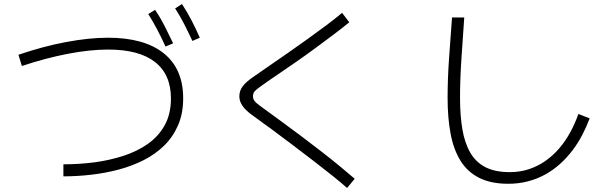

<svg xmlns="http://www.w3.org/2000/svg" viewBox="-20 -862 3040 957"><path d="M296 17V-43Q334 -43 373.5 -45.5Q413 -48 452 -53Q526 -63 594.5 -85Q663 -107 716.5 -144.5Q770 -182 801 -238Q832 -294 832 -371Q832 -491 752.5 -553Q673 -615 519 -615Q429 -615 319 -594Q209 -573 89 -533L72 -589Q195 -631 309.5 -652.5Q424 -674 518 -674Q699 -674 796 -596.5Q893 -519 893 -372Q893 -296 867.5 -237.5Q842 -179 798 -136Q754 -93 695.5 -63.5Q637 -34 570.5 -16.5Q504 1 434 9Q364 17 296 17ZM805 -630Q785 -674 764 -714Q743 -754 719 -792L753 -813Q780 -773 801.5 -730.5Q823 -688 843 -646ZM939 -658Q918 -703 897.5 -743Q877 -783 853 -820L887 -842Q914 -801 935.5 -759Q957 -717 976 -674Z M1748 29 1710 75Q1681 49 1638.5 15Q1596 -19 1546 -57.5Q1496 -96 1442.5 -136.5Q1389 -177 1337 -215.5Q1285 -254 1240 -286Q1205 -311 1189 -334Q1173 -357 1173 -382Q1173 -409 1189.5 -431.5Q1206 -454 1243 -479Q1277 -503 1321.5 -533.5Q1366 -564 1415.5 -598.5Q1465 -633 1514.5 -668.5Q1564 -704 1608 -737Q1652 -770 1685 -798L1721 -751Q1687 -723 1642.5 -689.5Q1598 -656 1549 -620Q1500 -584 1451 -550Q1402 -516 1357.5 -486Q1313 -456 1280 -432Q1257 -416 1249 -406.5Q1241 -397 1241 -382Q1241 -369 1248.5 -359Q1256 -349 1278 -333Q1322 -301 1374 -263Q1426 -225 1479.5 -185Q1533 -145 1583 -106Q1633 -67 1675.5 -32Q1718 3 1748 29Z M2513 54Q2427 54 2368.5 24.5Q2310 -5 2275.5 -60.5Q2241 -116 2226 -195Q2211 -274 2211 -374Q2211 -471 2218.5 -574.5Q2226 -678 2233 -775H2294Q2287 -672 2280 -570Q2273 -468 2273 -374Q2273 -287 2284.5 -218.5Q2296 -150 2323.5 -102Q2351 -54 2399 -29Q2447 -4 2521 -4Q2571 -4 2615.5 -18.5Q2660 -33 2698 -59.5Q2736 -86 2767 -122Q2798 -158 2822 -202Q2846 -246 2863 -294L2919 -272Q2903 -229 2881.5 -188Q2860 -147 2832 -110.5Q2804 -74 2770.5 -44Q2737 -14 2697 8Q2657 30 2611 42Q2565 54 2513 54Z"/></svg>

Font: Murecho Thin Light
Style: Regular
Weight: 300
Version: Version 1.010